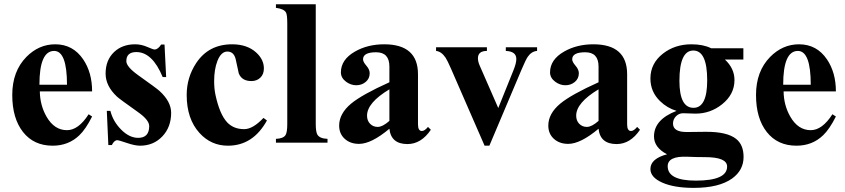

<svg xmlns="http://www.w3.org/2000/svg" viewBox="-20 -682 4040 918"><path d="M420.4 -125Q390.1 -64.5 359.4 -35.2Q307.6 14.6 231.9 14.6Q141.6 14.6 90.1 -50.8Q38.6 -116.2 38.6 -228Q38.6 -340.8 106 -409.7Q165.5 -470.2 244.1 -470.2Q329.1 -470.2 377.9 -397.9Q420.4 -335 420.4 -245.1H170.4Q171.4 -178.2 202.6 -124Q239.7 -59.6 300.3 -59.6Q355 -59.6 403.8 -135.7ZM300.3 -276.9Q300.3 -438.5 238.8 -438.5Q168.5 -438.5 168.5 -276.9Z M798.3 -142.6Q798.3 -74.2 756.1 -29.8Q713.9 14.6 649.4 14.6Q625 14.6 586.4 1.5Q547.9 -11.7 540.5 -11.7Q526.4 -11.7 514.6 11.7H498L490.7 -151.9H507.8Q520.5 -101.1 559.6 -62Q598.6 -22.9 640.6 -22.9Q693.4 -22.9 693.4 -79.1Q693.4 -108.4 639.2 -146.5Q550.3 -209.5 539.1 -220.2Q484.9 -271 484.9 -330.1Q484.9 -394.5 525.4 -433.1Q564.5 -470.2 626 -470.2Q655.3 -470.2 683.8 -457.8Q712.4 -445.3 718.8 -445.3Q735.4 -445.3 750.5 -469.2H766.6L774.4 -313.5H757.8Q708.5 -433.1 631.8 -433.1Q584 -433.1 584 -389.6Q584 -363.3 639.6 -323.2Q731 -258.3 742.7 -247.1Q798.3 -196.3 798.3 -142.6Z M1256.3 -106Q1189.9 14.6 1069.8 14.6Q989.3 14.6 934.1 -45.9Q872.6 -113.3 872.6 -228Q872.6 -311.5 918 -380.4Q977.5 -470.2 1089.8 -470.2Q1161.6 -470.2 1204.6 -431.2Q1241.7 -397.5 1241.7 -355Q1241.7 -327.1 1224.9 -310.8Q1208 -294.4 1182.1 -294.4Q1136.2 -294.4 1121.6 -331.1Q1114.3 -364.7 1106.9 -398.9Q1098.1 -435.5 1066.9 -435.5Q1037.1 -435.5 1019.5 -390.6Q1003.9 -350.6 1003.9 -293.5Q1003.9 -257.8 1010.3 -228Q1030.3 -135.3 1066.4 -96.7Q1097.2 -64.5 1147.5 -64.5Q1189 -64.5 1239.7 -118.2Z M1545.9 0H1299.3V-18.1Q1334.5 -19.5 1345.2 -36.1Q1353.5 -49.3 1353.5 -89.4V-568.4Q1353.5 -610.8 1347.7 -621.6Q1338.4 -639.6 1299.3 -644.5V-661.6H1489.7V-89.4Q1489.7 -51.3 1497.6 -38.1Q1508.8 -19.5 1545.9 -18.1Z M2040 -61.5Q1993.7 6.8 1928.2 6.8Q1849.6 6.8 1841.8 -66.4Q1755.4 5.9 1696.8 5.9Q1654.8 5.9 1628.2 -18.3Q1601.6 -42.5 1601.6 -81.5Q1601.6 -138.7 1658.7 -186.5Q1711.4 -230 1841.8 -288.6V-363.8Q1841.8 -432.1 1778.3 -432.1Q1715.8 -432.1 1715.8 -398.4Q1715.8 -386.2 1731.7 -367.9Q1747.6 -349.6 1747.6 -332Q1747.6 -306.2 1728.5 -290.3Q1709.5 -274.4 1683.1 -274.4Q1657.7 -274.4 1634.8 -291Q1609.9 -309.6 1609.9 -335.9Q1609.9 -397 1677.2 -435.5Q1737.8 -470.2 1816.9 -470.2Q1978.5 -470.2 1978.5 -327.1V-87.4Q1978.5 -55.7 1997.1 -55.7Q2010.3 -55.7 2026.4 -75.2ZM1841.8 -104V-254.9Q1734.9 -190.9 1734.9 -128.9Q1734.9 -105 1749.5 -90.1Q1764.2 -75.2 1786.1 -75.2Q1809.1 -75.2 1841.8 -104Z M2547.9 -438.5Q2521.5 -436.5 2503.4 -410.6Q2493.7 -396.5 2473.6 -349.1L2319.8 14.6H2296.9L2136.2 -354Q2119.1 -393.1 2110.4 -406.2Q2090.3 -436 2064.9 -438.5V-456.1H2308.1V-438.5Q2265.1 -438.5 2265.1 -403.3Q2265.1 -387.7 2273.4 -368.7L2362.3 -165.5L2435.1 -346.2Q2448.7 -379.9 2448.7 -399.9Q2448.7 -436.5 2398.4 -438.5V-456.1H2547.9Z M3040 -61.5Q2993.7 6.8 2928.2 6.8Q2849.6 6.8 2841.8 -66.4Q2755.4 5.9 2696.8 5.9Q2654.8 5.9 2628.2 -18.3Q2601.6 -42.5 2601.6 -81.5Q2601.6 -138.7 2658.7 -186.5Q2711.4 -230 2841.8 -288.6V-363.8Q2841.8 -432.1 2778.3 -432.1Q2715.8 -432.1 2715.8 -398.4Q2715.8 -386.2 2731.7 -367.9Q2747.6 -349.6 2747.6 -332Q2747.6 -306.2 2728.5 -290.3Q2709.5 -274.4 2683.1 -274.4Q2657.7 -274.4 2634.8 -291Q2609.9 -309.6 2609.9 -335.9Q2609.9 -397 2677.2 -435.5Q2737.8 -470.2 2816.9 -470.2Q2978.5 -470.2 2978.5 -327.1V-87.4Q2978.5 -55.7 2997.1 -55.7Q3010.3 -55.7 3026.4 -75.2ZM2841.8 -104V-254.9Q2734.9 -190.9 2734.9 -128.9Q2734.9 -105 2749.5 -90.1Q2764.2 -75.2 2786.1 -75.2Q2809.1 -75.2 2841.8 -104Z M3535.2 68.4Q3535.2 131.8 3480.5 171.4Q3418 216.3 3296.9 216.3Q3203.6 216.3 3146.7 191.2Q3089.8 166 3089.8 126Q3089.8 76.7 3169.4 55.7Q3106.9 23.4 3106.9 -29.8Q3106.9 -110.4 3214.8 -151.9Q3169.4 -165.5 3135.7 -198.7Q3089.8 -243.2 3089.8 -306.6Q3089.8 -378.9 3149.9 -425.8Q3207 -470.2 3286.1 -470.2Q3342.3 -470.2 3380.4 -451.2H3534.2V-397.5H3445.8Q3491.7 -355 3491.7 -299.3Q3491.7 -230.5 3432.1 -183.1Q3376.5 -138.7 3305.2 -138.7Q3296.9 -138.7 3276.6 -139.6Q3256.3 -140.6 3246.6 -140.6Q3226.1 -140.6 3211.9 -126Q3197.8 -111.3 3197.8 -91.3Q3197.8 -49.8 3266.1 -50.8L3352.5 -51.8Q3456.5 -52.7 3500 -17.6Q3535.2 10.7 3535.2 68.4ZM3361.3 -298.3Q3361.3 -440.4 3294.9 -440.4Q3228.5 -440.4 3228.5 -295.4Q3228.5 -166.5 3295.9 -166.5Q3361.3 -166.5 3361.3 -298.3ZM3456.5 114.3Q3456.5 69.3 3350.6 69.3Q3310.5 69.3 3266.1 67.4Q3172.4 63.5 3172.4 112.8Q3172.4 181.6 3307.1 181.6Q3456.5 181.6 3456.5 114.3Z M3976.6 -125Q3946.3 -64.5 3915.5 -35.2Q3863.8 14.6 3788.1 14.6Q3697.8 14.6 3646.2 -50.8Q3594.7 -116.2 3594.7 -228Q3594.7 -340.8 3662.1 -409.7Q3721.7 -470.2 3800.3 -470.2Q3885.3 -470.2 3934.1 -397.9Q3976.6 -335 3976.6 -245.1H3726.6Q3727.5 -178.2 3758.8 -124Q3795.9 -59.6 3856.4 -59.6Q3911.1 -59.6 3960 -135.7ZM3856.4 -276.9Q3856.4 -438.5 3794.9 -438.5Q3724.6 -438.5 3724.6 -276.9Z"/></svg>

Font: Dai Banna SIL Book
Style: Bold
Weight: 700
Designer: Victor Gaultney
Foundry: SIL International
Version: Version 2.000